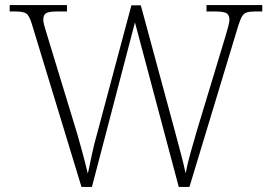

<svg xmlns="http://www.w3.org/2000/svg" viewBox="-20 -734 1067 754"><path d="M105 -640Q95 -673 83 -681Q71 -689 39 -689H18V-714H243V-689H206Q170 -689 160 -681.5Q150 -674 150 -657Q150 -648 154 -633Q158 -618 166 -593L284 -206Q293 -174 299.5 -150.5Q306 -127 312 -104Q318 -81 325 -52Q334 -94 341.5 -130Q349 -166 361 -208L496 -713H533L666 -222Q679 -173 690 -132Q701 -91 709 -53Q715 -86 727 -129.5Q739 -173 752 -217L865 -590Q872 -614 876.5 -630.5Q881 -647 881 -657Q881 -674 870.5 -681.5Q860 -689 823 -689H791V-714H1010V-689H984Q962 -689 950 -685.5Q938 -682 931 -670.5Q924 -659 916 -634L724 0H682L510 -646L341 0H300Z"/></svg>

Font: Noto Serif ExtraLight
Style: Regular
Weight: 200
Designer: Monotype Design Team
Foundry: Monotype Imaging Inc.
Version: Version 2.015; ttfautohint (v1.8.4.7-5d5b)